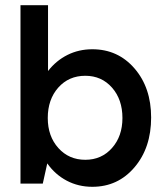

<svg xmlns="http://www.w3.org/2000/svg" viewBox="-20 -700 625 732"><path d="M332 12.2Q278.8 12.2 234.4 -11.2Q189.9 -34.7 160.2 -77.1L143.1 0H58.1V-680.2H163.1V-429.2Q193.8 -468.8 237.1 -490.5Q280.3 -512.2 332 -512.2Q429.7 -512.2 492.9 -439Q556.2 -365.7 556.2 -252Q556.2 -136.7 492.9 -62.3Q429.7 12.2 332 12.2ZM305.2 -90.8Q367.2 -90.8 407 -135.7Q446.8 -180.7 446.8 -250Q446.8 -320.8 407 -366Q367.2 -411.1 305.2 -411.1Q242.2 -411.1 202.1 -366Q162.1 -320.8 162.1 -250Q162.1 -180.7 202.4 -135.7Q242.7 -90.8 305.2 -90.8Z"/></svg>

Font: Apfel Grotezk Mittel
Style: Regular
Weight: 500
Designer: Luigi Gorlero
Foundry: © 2023, Luigi Gorlero & Collletttivo
Version: Version 2.000;Glyphs 3.2 (3217)